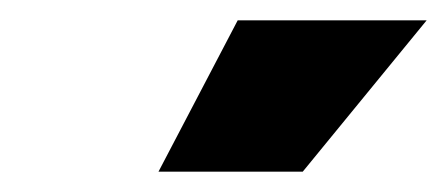

<svg xmlns="http://www.w3.org/2000/svg" viewBox="-20 -904 440 189"><path d="M214 -884H400L278 -735H136Z"/></svg>

Font: Mona Sans Black
Style: Italic
Weight: 900
Italic angle: -11.7°
Designer: Deni Anggara
Foundry: GitHub
Version: Version 2.000